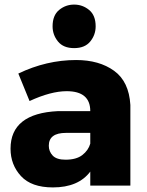

<svg xmlns="http://www.w3.org/2000/svg" viewBox="-20 -810 641 838"><path d="M211 8Q117 8 71.5 -41.5Q26 -91 26 -161Q26 -315 233 -325H374Q374 -412 271 -412Q202 -412 109 -369L60 -489Q183 -548 312 -548Q413 -548 478 -501Q543 -454 549 -352V0H374V-61Q322 8 211 8ZM266 -113Q313 -113 339.2 -133.2Q365.5 -153.5 374 -183V-230H268Q193 -230 193 -174Q193 -149 210 -131Q227 -113 266 -113ZM303.5 -600Q256.5 -600 233 -629Q209.5 -658 209.5 -695Q209.5 -743 238 -766.5Q266.5 -790 303.5 -790Q340.5 -790 369 -766.5Q397.5 -743 397.5 -695Q397.5 -658 374 -629Q350.5 -600 303.5 -600Z"/></svg>

Font: Argentum Novus
Style: Bold
Weight: 700
Designer: Julieta Ulanovsky (font) & Cristiano Sobral (main changes)
Foundry: Julieta Ulanovsky (font) & Cristiano Sobral (main changes)
Version: Version 3.00;November 27, 2020;FontCreator 13.0.0.2655 64-bi